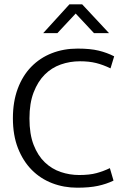

<svg xmlns="http://www.w3.org/2000/svg" viewBox="-20 -864 584 893"><path d="M348 -50Q397 -50 429.5 -59Q462 -68 491 -82L508 -24Q475 -8 435.5 0.5Q396 9 339 9Q277 9 222.5 -12Q168 -33 127.5 -74Q87 -115 63.5 -175Q40 -235 40 -314Q40 -391 62.5 -451.5Q85 -512 125.5 -553.5Q166 -595 221 -616.5Q276 -638 341 -638Q400 -638 439 -628.5Q478 -619 511 -602L494 -546Q459 -563 426.5 -571Q394 -579 352 -579Q305 -579 262.5 -564Q220 -549 188 -517Q156 -485 136.5 -434.5Q117 -384 117 -313Q117 -240 136.5 -190Q156 -140 188.5 -109Q221 -78 262.5 -64Q304 -50 348 -50ZM303 -844H362L487 -710H417L332 -801L247 -710H181Z"/></svg>

Font: Mukta Malar Light
Style: Regular
Weight: 300
Designer: Aadarsh Rajan, Girish Dalvi, Yashodeep Gholap
Foundry: Ek Type
Version: Version 2.538;PS 1.000;hotconv 16.6.51;makeotf.lib2.5.65220;